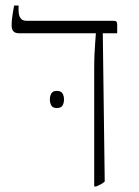

<svg xmlns="http://www.w3.org/2000/svg" viewBox="-20 -667 503 693"><path d="M320 6V-414Q320 -447 321 -470Q322 -493 323.5 -511.5Q325 -530 326 -546V-547H48Q35 -547 28.5 -554Q22 -561 22 -576Q22 -588 23.5 -600.5Q25 -613 27 -625Q29 -637 31 -647H47V-631Q47 -611 54 -601.5Q61 -592 75 -592H389Q397 -592 400 -589Q403 -586 403 -578V-547H351L358 -12Q353 -7 345 -2.5Q337 2 327 6ZM160 -308Q160 -321 165.5 -330Q171 -339 185 -339Q200 -339 205.5 -330Q211 -321 211 -308Q211 -295 205.5 -286Q200 -277 185 -277Q171 -277 165.5 -286Q160 -295 160 -308Z"/></svg>

Font: Noto Serif Hebrew ExtraLight
Style: Regular
Weight: 250
Version: Version 2.003